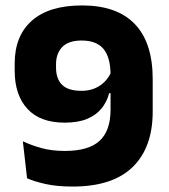

<svg xmlns="http://www.w3.org/2000/svg" viewBox="-20 -672 620 706"><path d="M282 -652Q410 -652 475.8 -583.5Q541.5 -515 541.5 -381V-262Q541.5 -129.5 467.8 -57.8Q394 14 247 14Q190 14 148.2 4.8Q106.5 -4.5 79.5 -16.5L64 -152.5Q94.5 -138 132.2 -127.5Q170 -117 219 -117Q305.5 -117 346 -154Q386.5 -191 386.5 -268.5V-396Q386.5 -460.5 360.8 -491.8Q335 -523 280 -523Q232 -523 209 -499.2Q186 -475.5 186 -435.5V-423.5Q186 -382.5 208.2 -360.2Q230.5 -338 279.5 -338Q305 -338 326.2 -346.2Q347.5 -354.5 363.8 -370.5Q380 -386.5 389.5 -408.5L420 -329.5H381.5Q373 -297 352.8 -272.5Q332.5 -248 299.5 -234.5Q266.5 -221 218 -221Q127.5 -221 80.8 -271.8Q34 -322.5 34 -412.5V-438.5Q34 -540 97.2 -596Q160.5 -652 282 -652Z"/></svg>

Font: Anek Bangla
Style: Bold
Weight: 700
Designer: Sulekha Rajkumar (Bangla), Yesha Goshar (Latin)
Foundry: Ek Type
Version: Version 1.003